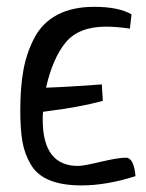

<svg xmlns="http://www.w3.org/2000/svg" viewBox="-20 -527 431 568"><path d="M121.1 -198.2 107.4 -196.3Q106.4 -188.5 106.4 -172.9Q106.4 -36.1 210.9 -36.1Q226.6 -36.1 277.8 -48.3Q329.1 -60.5 352.5 -60.5Q376 -60.5 380.9 -5.9Q294.9 21.5 221.7 21.5Q164.1 21.5 127 6.3Q89.8 -8.8 71.3 -40Q52.7 -71.3 46.4 -107.9Q40 -144.5 40 -200.2Q40 -268.6 49.3 -319.8Q58.6 -371.1 82 -415.5Q105.5 -460 149.9 -483.4Q194.3 -506.8 258.8 -506.8Q331.1 -506.8 369.1 -484.4L364.3 -442.4Q323.2 -448.2 293.9 -448.2Q212.9 -448.2 174.3 -401.4Q135.7 -354.5 116.2 -267.6Q150.4 -268.6 210 -272.5Q269.5 -276.4 281.2 -277.3L284.2 -228.5Q215.8 -210 121.1 -198.2Z"/></svg>

Font: Neucha
Style: Regular
Weight: 400
Designer: Jovanny Lemonad
Foundry: Jovanny Lemonad
Version: Version 001.001